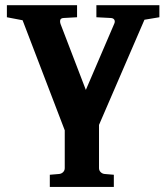

<svg xmlns="http://www.w3.org/2000/svg" viewBox="-20 -508 647 747"><path d="M600.1 -440.9 542 -431.2 365.2 -22V146Q365.2 155.3 371.6 161.6Q377.9 168 387.2 168.9L422.9 171.9V219.2H173.8V171.9L210 168.9Q219.2 168 225.6 161.6Q231.9 155.3 231.9 146V-1L67.9 -429.2L6.8 -440.9V-487.8H279.8V-440.9L228 -438Q216.8 -437.5 214.6 -430.7Q212.4 -423.8 215.8 -414.1L314 -158.2L423.8 -414.1Q428.7 -423.8 425 -430.7Q421.4 -437.5 411.1 -438L355 -440.9V-487.8H600.1Z"/></svg>

Font: Charis
Style: Bold
Weight: 700
Designer: Walt Agee, Miriam Martin, Annie Olsen, Victor Gaultney, Lorna Priest, Alan Ward, Bob Hallissy, Martin Hosken, Sharon Cor
Foundry: SIL Global
Version: Version 7.000